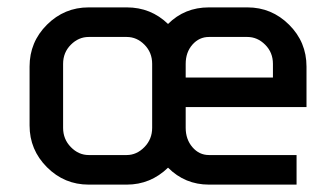

<svg xmlns="http://www.w3.org/2000/svg" viewBox="-20 -500 910 520"><path d="M810.1 -210H482.9V-153.8Q482.9 -122.6 501.2 -101.3Q519.5 -80.1 545.9 -80.1H783.2V0H545.9Q481 0 435.1 -45.9Q387.7 0 323.2 0H220.2Q154.3 0 107.2 -47.1Q60.1 -94.2 60.1 -160.2V-319.8Q60.1 -386.2 107.2 -433.1Q154.3 -480 220.2 -480H323.2Q388.7 -480 435.1 -435.1Q480 -480 545.9 -480H649.9Q715.8 -480 762.9 -433.1Q810.1 -386.2 810.1 -319.8ZM719.2 -290V-327.1Q719.2 -357.9 698.2 -378.9Q677.2 -399.9 649.9 -399.9H545.9Q519.5 -399.9 501.2 -379.2Q482.9 -358.4 482.9 -327.1V-290ZM392.1 -153.8V-327.1Q392.1 -357.9 371.3 -378.9Q350.6 -399.9 323.2 -399.9H220.2Q192.9 -399.9 171.9 -378.9Q150.9 -357.9 150.9 -327.1V-153.8Q150.9 -123 171.9 -101.6Q192.9 -80.1 220.2 -80.1H323.2Q350.1 -80.1 371.1 -101.6Q392.1 -123 392.1 -153.8Z"/></svg>

Font: Laconic
Style: Regular
Weight: 400
Designer: Robby Woodard
Version: Version 1.000